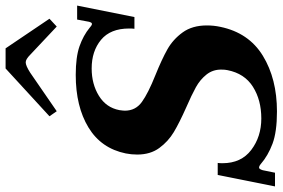

<svg xmlns="http://www.w3.org/2000/svg" viewBox="-185 -819 1011 687"><g transform="rotate(-90 320.5 -475.5)"><path d="M248 -804 419 -961H491L597 -804L569 -778L468 -873Q452 -889 441 -889Q429 -889 404 -873L266 -778ZM77 -48Q70 -54 64 -54Q59 -54 55 -41L46 3H-3L38 -202H81Q80 -196 80 -185Q80 -118 127.5 -82Q175 -46 240 -46Q306 -46 353.5 -76Q401 -106 413 -167Q415 -175 415 -190Q415 -220 397 -242.5Q379 -265 352 -280Q325 -295 279 -315Q225 -339 191.5 -359Q158 -379 134.5 -411Q111 -443 111 -490Q111 -511 115 -531Q133 -619 208 -664.5Q283 -710 396 -710Q460 -710 498.5 -696.5Q537 -683 565 -660Q566 -659 570.5 -655.5Q575 -652 578 -652Q582 -652 583.5 -655.5Q585 -659 586 -662L594 -705H644L603 -500H561Q562 -506 562 -519Q562 -586 521.5 -619.5Q481 -653 419 -653Q363 -653 321 -627Q279 -601 270 -554Q268 -540 268 -534Q268 -496 299 -473.5Q330 -451 395 -425Q452 -402 487.5 -382Q523 -362 548 -327.5Q573 -293 573 -241Q573 -216 568 -193Q547 -91 464.5 -40.5Q382 10 265 10Q192 10 149.5 -6Q107 -22 77 -48Z"/></g></svg>

Font: Taviraj SemiBold
Style: Italic
Weight: 600
Italic angle: -12°
Designer: Katatrad Team
Foundry: CadsonDemak
Version: Version 1.001